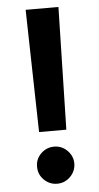

<svg xmlns="http://www.w3.org/2000/svg" viewBox="-53 -761 415 802"><g transform="rotate(-5 154.5 -359.5)"><path d="M223.4 -727.3 211.6 -213.8H97.3L85.9 -727.3ZM154.5 7.8Q122.2 7.8 99.1 -15.1Q76 -38 76.3 -70.3Q76 -102.3 99.1 -125Q122.2 -147.7 154.5 -147.7Q186.1 -147.7 209.2 -125Q232.2 -102.3 232.6 -70.3Q232.2 -38 209.2 -15.1Q186.1 7.8 154.5 7.8Z"/></g></svg>

Font: Inter Zeller Semi Bold
Style: Regular
Weight: 600
Designer: Rasmus Andersson; Joe Bland
Foundry: zeller
Version: Version 3.015;git-dec3a8cb1